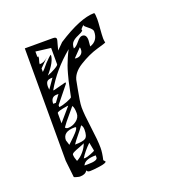

<svg xmlns="http://www.w3.org/2000/svg" viewBox="-103 -579 589 671"><g transform="rotate(-20 191.5 -244.0)"><path d="M53 -53V-471H158Q170 -471 170 -463Q170 -460 165 -443Q160 -426 160 -424L183 -447Q271 -504 323 -504Q326 -500 326 -480Q326 -470 324 -446.5Q322 -423 322 -410Q322 -404 324 -394Q324 -393 291 -383.5Q258 -374 222.5 -352Q187 -330 183 -299Q182 -294 178.5 -275.5Q175 -257 172 -238.5Q169 -220 169 -209Q169 -184 176 -132.5Q183 -81 183 -54Q183 -36 177 -10L183 -3Q182 3 157 6.5Q132 10 121 10Q111 10 109 3Q102 16 81 16Q78 16 69 13.5Q60 11 60 10ZM158 -35Q117 -35 109 -15H122Q158 -15 158 -27ZM84 -64Q84 -54 90 -39Q104 -46 116 -60Q128 -74 133 -89Q128 -86 114 -81Q100 -76 92 -72Q84 -68 84 -64ZM152 -84Q129 -62 115 -39H122Q127 -39 142.5 -45Q158 -51 158 -53ZM146 -151Q140 -142 125 -124Q110 -106 103 -95Q132 -95 142 -101.5Q152 -108 152 -133Q152 -145 146 -151ZM78 -120Q78 -119 84 -101Q87 -104 94.5 -111Q102 -118 106.5 -122.5Q111 -127 116.5 -133Q122 -139 124.5 -143.5Q127 -148 127 -151Q123 -152 122 -152Q78 -152 78 -120ZM90 -163Q94 -158 100 -158Q117 -158 131.5 -169Q146 -180 146 -196Q146 -218 140 -225Q139 -223 119.5 -200.5Q100 -178 90 -163ZM124 -231Q84 -225 84 -219V-181L127 -231ZM96 -244V-237Q108 -238 125 -244.5Q142 -251 146 -255Q148 -263 152 -283Q156 -303 158 -311.5Q160 -320 164.5 -336.5Q169 -353 173 -364Q177 -375 183 -389Q189 -403 196 -416Q132 -363 96 -299H100Q136 -308 146 -311V-306ZM103 -281Q80 -281 80 -255H90L109 -281ZM109 -342Q93 -342 88 -336Q83 -330 83 -317Q83 -316 83.5 -311.5Q84 -307 84 -306ZM131 -419Q131 -394 96 -354Q110 -359 125 -367.5Q140 -376 140 -380V-441L84 -448V-428H88Q88 -421 85.5 -414Q83 -407 83 -401Q100 -401 115 -416L84 -385V-372L92 -380Q99 -389 106.5 -397Q114 -405 121.5 -412Q129 -419 131 -419ZM235 -409 205 -378Q210 -377 211 -377Q222 -377 229 -383.5Q236 -390 236 -400V-404Q235 -408 235 -409ZM256 -444Q272 -444 272 -422Q272 -418 271 -410Q270 -402 270 -399Q301 -409 301 -444Q301 -452 287 -462.5Q273 -473 273 -477Q273 -478 275 -480Q262 -467 262 -466Q262 -465 262 -463L263 -461Q257 -455 243.5 -449.5Q230 -444 222 -436Q214 -428 214 -412Q223 -414 235 -429Q247 -444 256 -444Z"/></g></svg>

Font: CabinSketch
Style: Regular
Weight: 400
Designer: Pablo Impallari
Foundry: Pablo Impallari. www.impallari.com Igino Marini. www.ikern.com
Version: Version 1.002